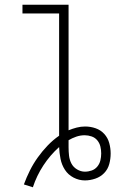

<svg xmlns="http://www.w3.org/2000/svg" viewBox="-20 -755 540 812"><path d="M119 37 81 25Q92 -5 106.5 -34Q121 -63 140 -89.5Q159 -116 181.5 -139.5Q204 -163 230 -181V-698H75V-735H270V-204Q287 -211 304.5 -215.5Q322 -220 340 -220Q363 -220 384.5 -212.5Q406 -205 421 -188.5Q436 -172 442 -150Q448 -128 448 -106Q448 -83 442 -61Q436 -39 420.5 -23Q405 -7 383 0.5Q361 8 339 8Q314 8 291 -4Q268 -16 254.5 -37Q241 -58 236 -83Q231 -108 230 -133Q192 -99 163.5 -55.5Q135 -12 119 37ZM339 -29Q354 -29 368 -34Q382 -39 391.5 -50.5Q401 -62 404.5 -76.5Q408 -91 408 -106Q408 -121 404.5 -135.5Q401 -150 391.5 -161.5Q382 -173 367.5 -178Q353 -183 338 -183Q320 -183 302.5 -177Q285 -171 270 -162Q270 -155 270 -147Q270 -139 270 -132Q270 -114 272 -96.5Q274 -79 282 -63.5Q290 -48 306 -38.5Q322 -29 339 -29Z"/></svg>

Font: Iosevka SS04 Extralight
Style: Regular
Weight: 200
Monospace: yes
Designer: Belleve Invis
Foundry: Belleve Invis
Version: Version 19.0.0; ttfautohint (v1.8.4)